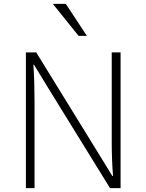

<svg xmlns="http://www.w3.org/2000/svg" viewBox="-20 -976 758 996"><path d="M114.3 0V-704.1H168L478.5 -200.2L562.5 -63.5H566.4Q559.6 -143.6 559.6 -242.2V-704.1H605.5V0H550.8L232.4 -515.6L156.2 -640.6H153.3Q159.2 -549.8 159.2 -450.2V0ZM253.9 -956.1H321.3L430.7 -790H387.7Z"/></svg>

Font: Gothic A1 ExtraLight
Style: Regular
Weight: 275
Designer: HanYang I&C Co.,Ltd.
Foundry: HanYang I&C Co.,Ltd.
Version: Version 2.50